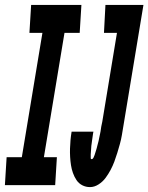

<svg xmlns="http://www.w3.org/2000/svg" viewBox="-52 -755 605 783"><path d="M315 8Q298 8 283.5 0.5Q269 -7 260 -20.5Q251 -34 245.5 -49.5Q240 -65 237.5 -81.5Q235 -98 234 -115Q233 -132 233.5 -149Q234 -166 235.5 -183Q237 -200 240 -218H329Q328 -214 327.5 -210.5Q327 -207 326.5 -203.5Q326 -200 325.5 -196.5Q325 -193 324.5 -189.5Q324 -186 323.5 -182.5Q323 -179 322.5 -175Q322 -171 321.5 -167.5Q321 -164 320.5 -160.5Q320 -157 320 -153.5Q320 -150 319.5 -146.5Q319 -143 319 -139.5Q319 -136 318.5 -132.5Q318 -129 318 -125.5Q318 -122 318 -118.5Q318 -115 318 -110.5Q318 -106 322 -106Q326 -106 329 -111.5Q332 -117 333.5 -122Q335 -127 336.5 -131.5Q338 -136 339.5 -141Q341 -146 342.5 -151Q344 -156 345 -161Q346 -166 347.5 -170.5Q349 -175 350 -180Q351 -185 352 -190Q353 -195 354 -199.5Q355 -204 356 -209Q357 -214 358 -219Q359 -224 359.5 -229Q360 -234 361 -239Q362 -244 363 -248.5Q364 -253 365 -258L425 -621H372L378 -735H533L451 -240Q448 -222 445 -204Q442 -186 437 -168Q432 -150 426.5 -132Q421 -114 414.5 -96.5Q408 -79 399 -62Q390 -45 378.5 -29.5Q367 -14 350 -3Q333 8 315 8ZM-32 0 -25 -114H37L121 -621H68L75 -735H280L273 -621H211L127 -114H180L173 0Z"/></svg>

Font: Iosevka SS04 Heavy Oblique
Style: Regular
Weight: 900
Italic angle: -9°
Monospace: yes
Designer: Belleve Invis
Foundry: Belleve Invis
Version: Version 19.0.0; ttfautohint (v1.8.4)